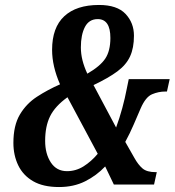

<svg xmlns="http://www.w3.org/2000/svg" viewBox="-20 -744 704 774"><path d="M218 10Q154 10 113.5 -13.5Q73 -37 53.5 -77.5Q34 -118 34 -168Q34 -238 60 -282Q86 -326 129 -354Q172 -382 222 -404Q190 -477 190 -543Q190 -633 239 -678.5Q288 -724 379 -724Q452 -724 486 -688Q520 -652 520 -600Q520 -551 504.5 -517Q489 -483 453.5 -456.5Q418 -430 357 -401L448 -230Q462 -268 473 -308.5Q484 -349 491 -386L499 -425H664L653 -375H646Q619 -375 593 -364Q567 -353 547 -307Q534 -277 519 -242Q504 -207 485 -172L522 -107Q537 -80 554.5 -65Q572 -50 608 -50H612L601 0H439L404 -73Q369 -36 323 -13Q277 10 218 10ZM332 -447Q384 -477 404.5 -508Q425 -539 425 -591Q425 -667 374 -667Q339 -667 322.5 -635.5Q306 -604 306 -553Q306 -527 312.5 -501Q319 -475 332 -447ZM250 -54Q286 -54 317 -73.5Q348 -93 374 -124L252 -352Q202 -316 182 -275.5Q162 -235 162 -176Q162 -124 185 -89Q208 -54 250 -54Z"/></svg>

Font: Noto Serif ExtraCondensed
Style: Bold Italic
Weight: 700
Width: 2
Italic angle: -12°
Designer: Monotype Design Team
Foundry: Monotype Imaging Inc.
Version: Version 2.013; ttfautohint (v1.8.4.7-5d5b)